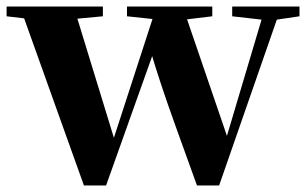

<svg xmlns="http://www.w3.org/2000/svg" viewBox="-29 -566 942 588"><path d="M888.2 -545.9V-516.1L818.8 -505.9L642.1 2H574.2Q535.2 -106 508.8 -179.4Q482.4 -252.9 465.6 -303.7Q448.7 -354.5 437 -394L295.9 2H228L44.9 -509.8L-8.8 -516.1V-545.9H286.1V-516.1L208 -508.8L319.8 -144L438 -507.8L359.9 -516.1V-545.9H621.1V-516.1L543.9 -506.8L666 -149.9L772 -505.9L682.1 -516.1V-545.9Z"/></svg>

Font: Source Han Serif JP Heavy
Style: Regular
Weight: 900
Designer: Ryoko NISHIZUKA  (kana & ideographs); Frank Grießhammer (Latin, Greek & Cyrillic); Wenlong ZHANG  (bopomofo); Sandoll Co
Foundry: Adobe Systems Incorporated
Version: Version 1.001;PS 1.001;hotconv 16.6.54;makeotf.lib2.5.65590